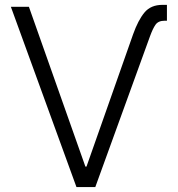

<svg xmlns="http://www.w3.org/2000/svg" viewBox="-20 -755 718 775"><path d="M517.1 -616.2Q537.6 -673.8 563.2 -704.6Q588.9 -735.4 635.7 -735.4H653.8V-671.4H645Q619.1 -671.4 607.9 -655.5Q596.7 -639.6 585.4 -608.4L364.7 0H288.6L23.9 -727.5H96.7L324.7 -82.5H329.1Z"/></svg>

Font: Inter 18pt Light
Style: Regular
Weight: 300
Designer: Rasmus Andersson
Foundry: rsms
Version: Version 4.001;git-66647c0bb